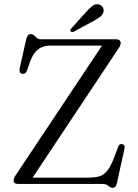

<svg xmlns="http://www.w3.org/2000/svg" viewBox="-20 -890 668 929"><path d="M553 -655 127.5 -15 88.5 -30.5H405Q432 -30.5 451.5 -34.5Q471 -38.5 485.2 -50Q499.5 -61.5 511.5 -82.5Q523.5 -103.5 536 -137.5L552 -180.5Q555 -188 559.8 -191Q564.5 -194 571.5 -192.5Q579.5 -191 581.8 -185.8Q584 -180.5 582.5 -172L545.5 -3Q543 7.5 538.2 13.2Q533.5 19 524.5 19Q516.5 19 510.8 14.2Q505 9.5 497.5 4.8Q490 0 476.5 0H68.5Q56.5 0 51.2 -4.5Q46 -9 46 -16.5Q46 -22.5 48.2 -28.5Q50.5 -34.5 56 -42.5L484 -685L495 -669.5H225.5Q202.5 -669.5 183.8 -662.2Q165 -655 150.8 -638Q136.5 -621 125.5 -591.5L110.5 -548.5Q107 -539 100.8 -535.2Q94.5 -531.5 87.5 -533Q80 -534 76.5 -540.5Q73 -547 75 -558L107 -701Q110 -713.5 115.8 -719.2Q121.5 -725 130 -725Q138.5 -725 144.8 -718.8Q151 -712.5 158.5 -706.2Q166 -700 178.5 -700H541Q553 -700 558.5 -695Q564 -690 564 -682.5Q564 -677 561.5 -670Q559 -663 553 -655ZM398 -833.5Q414.5 -852 428.2 -862.2Q442 -872.5 458 -868.5Q471.5 -865 477.5 -854.2Q483.5 -843.5 480.5 -832Q477 -818.5 465.2 -809.2Q453.5 -800 436 -790.5L338 -737Q334 -735 329.5 -735.2Q325 -735.5 322 -738Q319 -742 320.8 -745.8Q322.5 -749.5 325.5 -753Z"/></svg>

Font: Fraunces Light
Style: Regular
Weight: 300
Version: Version 1.000;[b76b70a41]